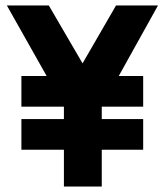

<svg xmlns="http://www.w3.org/2000/svg" viewBox="-20 -680 600 700"><path d="M213 0V-134H58V-246H213V-273V-291H58V-403H150L5 -660H158L281 -449L403 -660H556L413 -403H502V-291H351V-273V-246H502V-134H351V0Z"/></svg>

Font: Titillium Web
Style: Bold
Weight: 700
Designer: Mohamed Gaber, Accademia di Belle Arti di Urbino
Foundry: Kief Type Foundry, Accademia di Belle Arti di Urbino
Version: Version 3.000